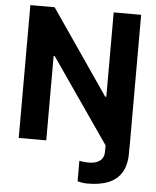

<svg xmlns="http://www.w3.org/2000/svg" viewBox="-60 -758 829 1018"><g transform="rotate(5 354.5 -249.0)"><path d="M649.2 0V29.7Q649.2 94 624.3 133.6Q599.5 173.3 554.3 191.2Q509 209.2 444.1 209.2Q429.9 209.2 416.4 207.1Q402.9 205 390.8 201.5V92.6Q394.9 93.2 396.9 93.7Q399 94.2 402.6 94.7Q425.3 97.8 440.8 97.8Q479 97.8 500.5 81.2Q522.1 64.6 522.1 31.5V0ZM649.6 0H522.5L212.1 -449.1H206.4V0H59.9V-707H189.1L497.3 -258.1H503.5V-707H649.6Z"/></g></svg>

Font: Pretendard GOV Variable
Style: Regular
Weight: 400
Designer: Base glyphs from Inter by Rasmus Andersson; Hangul glyphs from Noto Sans CJK(Source Han Sans) by Jang Soo-young and Kang
Foundry: Kil Hyung-jin
Version: Version 1.307;Glyphs 3.2 (3192)